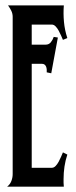

<svg xmlns="http://www.w3.org/2000/svg" viewBox="-20 -704 287 724"><path d="M6.8 0Q18.1 -8.8 22.9 -21.5Q27.8 -34.2 27.8 -47.9V-640.6Q27.8 -652.8 22.5 -663.6Q17.1 -674.3 10.3 -683.6H220.7Q218.3 -652.8 221.2 -621.6Q224.1 -590.3 233.9 -560.5L217.3 -553.7Q214.8 -559.6 210.7 -569.1Q206.5 -578.6 201.4 -588.1Q196.3 -597.7 189.7 -604.5Q183.1 -611.3 175.3 -611.3H99.6V-535.6H151.9Q164.6 -535.6 171.9 -544.9Q179.2 -554.2 182.6 -564.9L198.2 -562.5L173.3 -427.7L156.2 -431.2Q156.7 -436 156.2 -441.7Q155.8 -447.3 154.1 -452.1Q152.3 -457 148.4 -460.2Q144.5 -463.4 138.2 -463.4H99.6V-71.3H175.3Q183.1 -71.3 189.7 -78.1Q196.3 -85 201.4 -94.5Q206.5 -104 210.7 -113.8Q214.8 -123.5 217.3 -129.4L233.9 -121.1Q226.6 -99.1 223.1 -75.7Q219.7 -52.2 219.7 -28.8Q219.7 -21.5 219.7 -14.6Q219.7 -7.8 220.7 0Z"/></svg>

Font: XAYAX
Style: Regular
Weight: 400
Designer: Peter Wiegel
Foundry: Peter Wiegel
Version: Version 1.000 2009 initial release